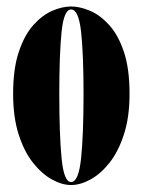

<svg xmlns="http://www.w3.org/2000/svg" viewBox="-20 -546 429 578"><path d="M194 11Q166.5 11 136.2 -5.8Q106 -22.5 79.2 -56.2Q52.5 -90 36 -141.8Q19.5 -193.5 19.5 -263.5Q19.5 -339.5 36.8 -390.5Q54 -441.5 81 -471.2Q108 -501 138 -513.8Q168 -526.5 194 -526.5Q220 -526.5 250.5 -513.8Q281 -501 308.2 -471.2Q335.5 -441.5 352.8 -390.5Q370 -339.5 370 -263.5Q370 -193.5 353.2 -141.8Q336.5 -90 309.8 -56.2Q283 -22.5 252.5 -5.8Q222 11 194 11ZM194 2Q216.5 2 224 -68.5Q231.5 -139 231.5 -263.5Q231.5 -385 224 -451.2Q216.5 -517.5 194 -517.5Q172.5 -517.5 165.5 -451.2Q158.5 -385 158.5 -263.5Q158.5 -139 165.5 -68.5Q172.5 2 194 2Z"/></svg>

Font: Imbue 100pt ExtraBold
Style: Regular
Weight: 800
Designer: Tyler Finck
Foundry: Etcetera Type Company
Version: Version 1.102; ttfautohint (v1.8.3)